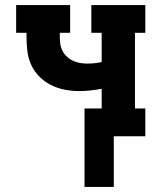

<svg xmlns="http://www.w3.org/2000/svg" viewBox="-20 -540 640 761"><path d="M315 201V-110H383V-188Q361 -184 339 -181.5Q317 -179 295 -179Q265 -179 236.5 -184.5Q208 -190 182 -203Q156 -216 135 -237.5Q114 -259 102.5 -285.5Q91 -312 88 -341.5Q85 -371 85 -400V-410H44V-520H258V-410H217V-400Q217 -385 218.5 -370Q220 -355 226.5 -341Q233 -327 244 -316.5Q255 -306 268.5 -299.5Q282 -293 296.5 -290.5Q311 -288 326 -288Q341 -288 355 -289.5Q369 -291 383 -294V-410H342V-520H556V-410H515V-110H556V0H431V201Z"/></svg>

Font: Iosevka Etoile Extrabold
Style: Regular
Weight: 800
Designer: Belleve Invis
Foundry: Belleve Invis
Version: Version 22.1.2; ttfautohint (v1.8.4)